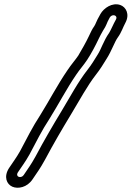

<svg xmlns="http://www.w3.org/2000/svg" viewBox="-20 -747 613 894"><path d="M21.5 36.4C-3.6 76.3 10.9 110.6 37.4 122.3C63.5 133.7 106 126.3 131.6 87.9C155.5 51.8 163.6 43.5 189.7 -3.6C228.7 -77 269.6 -146.7 311.1 -215.2C349.9 -279.2 386.9 -348.6 427.2 -399.9C445.9 -423.6 461.4 -448.7 476.6 -473.7C499.2 -508.8 513.4 -552 528.6 -572.8C545.8 -596.3 553.5 -622.3 563.6 -640.3C585.6 -680.8 566.6 -714.8 539.6 -723.9C502.8 -736.2 463.6 -710.1 447.5 -681.5L442.5 -672.2C430.4 -652.4 424.6 -632.8 419 -625.2C408.5 -610.8 401.8 -595.5 393.7 -578.3C380.2 -549.4 360.7 -516 344.4 -488.1C331.2 -468.3 312.7 -448 294.2 -420.2C247.8 -352.5 209.7 -278.9 167.7 -211.5C131.8 -156.8 104.4 -101.7 73 -42.5C55.1 -11 42.2 5.1 21.5 36.4ZM63.3 55.5C82.6 26.3 96.3 9.5 117.2 -27.5C149.2 -87.8 175.3 -140.6 209.6 -192.5C253.5 -263 291.2 -335.7 335.2 -399.8C350.8 -423.4 368.1 -441.5 386.3 -469.1C404.3 -496.5 424.2 -533.6 439.7 -566.7C446.1 -580.4 452.1 -590.9 459.8 -604.5C476 -628.2 479.2 -644.9 485.4 -654.7C487.7 -658.4 489.6 -662.5 491.6 -666.3C502.4 -683.9 530.7 -676.2 519.6 -655.7C506.7 -632.9 498.4 -611 488.2 -594C462.2 -557.2 451.3 -518.1 434.4 -492.2C419.4 -467.5 404.8 -444.1 389.1 -424.1C343.2 -365.8 305.8 -294.6 268.3 -232.8C226.7 -164.1 184.6 -92.3 145.4 -18.4C121.4 24.8 115.9 29.3 90.3 68.1C78.9 85.3 49.9 77.4 63.3 55.5Z"/></svg>

Font: HoneyBee
Style: StrIt
Weight: 700
Foundry: Cannot Into Space Fonts
Version: Version 0.89